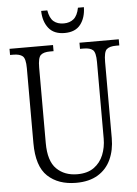

<svg xmlns="http://www.w3.org/2000/svg" viewBox="-60 -942 714 998"><g transform="rotate(-5 297.0 -443.0)"><path d="M297 10Q204 10 148.5 -42Q93 -94 93 -215V-606Q93 -656 77.5 -669Q62 -682 29 -682H12V-714H239V-682H220Q187 -682 172 -668.5Q157 -655 157 -603V-210Q157 -116 198.5 -75Q240 -34 307 -34Q360 -34 393.5 -58Q427 -82 443 -121.5Q459 -161 459 -207V-606Q459 -656 444 -669Q429 -682 396 -682H377V-714H582V-682H565Q531 -682 516 -668.5Q501 -655 501 -603V-205Q501 -143 478.5 -94Q456 -45 410.5 -17.5Q365 10 297 10ZM305 -771Q249 -771 221.5 -806Q194 -841 193 -896H225Q232 -855 252 -838Q272 -821 305 -821Q336 -821 356.5 -838Q377 -855 385 -896H416Q415 -841 388 -806Q361 -771 305 -771Z"/></g></svg>

Font: Noto Serif Bengali Condensed Light
Style: Regular
Weight: 300
Width: 3
Designer: Juan Bruce, Universal Thirst, Indian Type Foundry and the Monotype Design Team.
Foundry: Monotype Imaging Inc.
Version: Version 2.003; ttfautohint (v1.8.4.7-5d5b)